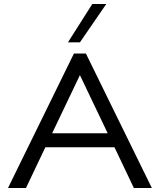

<svg xmlns="http://www.w3.org/2000/svg" viewBox="-20 -941 800 961"><path d="M650 0 553 -204H207L110 0H20L350 -673H410L740 0ZM519 -274 380 -565 241 -274ZM442 -921H512L380 -729H320Z"/></svg>

Font: Madhuban Light
Style: Regular
Weight: 300
Designer: jaikishan Patel
Foundry: MagicType
Version: Version 1.000